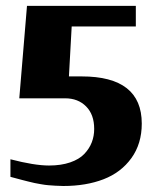

<svg xmlns="http://www.w3.org/2000/svg" viewBox="-20 -616 527 646"><path d="M457 -200.2Q457 -132.3 422.1 -84Q387.2 -35.6 328.4 -12.9Q269.5 9.8 192.9 9.8Q179.7 9.8 166 8.8Q152.3 7.8 142.1 7.1Q131.8 6.3 117.4 3.7Q103 1 96.4 -0.2Q89.8 -1.5 74.5 -5.4Q59.1 -9.3 55.2 -10.3Q51.3 -11.2 34.2 -15.9Q17.1 -20.5 15.1 -21V-80.1Q95.7 -59.1 145 -59.1Q185.5 -59.1 216.1 -69.6Q246.6 -80.1 263.7 -98.1Q280.8 -116.2 288.8 -137.2Q296.9 -158.2 296.9 -182.1Q296.9 -230.5 269.8 -257.8Q242.7 -285.2 199.2 -285.2H44.9L70.8 -596.2H437V-526.9H221.2L211.9 -358.9H254.9Q457 -358.9 457 -200.2Z"/></svg>

Font: Wesal
Style: Regular
Weight: 900
Designer: Ahmed zaza
Foundry: Ahmed zaza
Version: Version 2.01